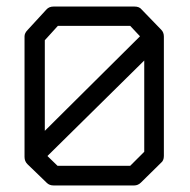

<svg xmlns="http://www.w3.org/2000/svg" viewBox="-20 -617 580 587"><path d="M421 -432 125 -140 156 -110H378L421 -153ZM408 -506 378 -538H157L117 -494V-217ZM65 -526 122 -588Q130 -597 144 -597H391Q406 -597 413 -588L473 -526Q481 -518 481 -505V-140Q481 -126 472 -119L411 -59Q402 -50 390 -50H144Q131 -50 123 -58L64 -115Q55 -124 55 -137V-506Q55 -516 65 -526Z"/></svg>

Font: 3270 Nerd Font
Style: Regular
Weight: 400
Monospace: yes
Version: Version 3.0.1;Nerd Fonts 3.3.0